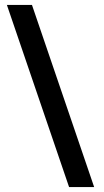

<svg xmlns="http://www.w3.org/2000/svg" viewBox="-20 -743 422 781"><path d="M261 18H363L110 -723H8Z"/></svg>

Font: United Sans
Style: Bold
Weight: 700
Designer: Pablo Impallari, Rodrigo Fuenzalida (Modified by Dan O. Williams)
Version: Version 1.000;PS 001.000;hotconv 1.0.88;makeotf.lib2.5.64775